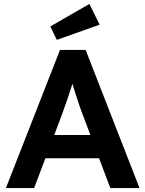

<svg xmlns="http://www.w3.org/2000/svg" viewBox="-20 -953 737 973"><path d="M10 0 284 -700H414L687 0H539L482 -151H210L153 0ZM297 -381 255 -269H438L395 -383Q389 -398 381 -422.5Q373 -447 363.5 -475Q354 -503 347 -528Q335 -491 322 -452Q309 -413 297 -381ZM268 -751 235 -819 433 -933 485 -828Z"/></svg>

Font: Lexend SemiBold
Style: Regular
Weight: 600
Designer: Bonnie Shaver-Troup, Thomas Jockin
Foundry: Lexend
Version: Version 1.005; ttfautohint (v1.8.3)